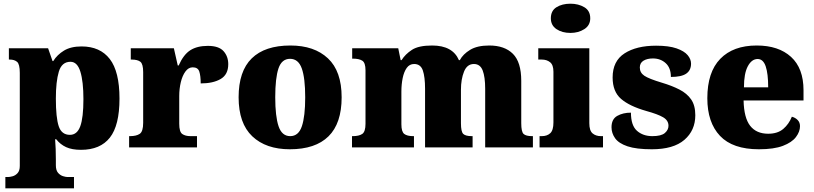

<svg xmlns="http://www.w3.org/2000/svg" viewBox="-20 -797 4401 1038"><path d="M9 221V160H24Q33 160 48 156Q63 152 75 139Q87 126 87 100V-403Q87 -450 72.5 -462.5Q58 -475 33 -475H28V-536H240L264 -467H268Q289 -501 326 -523.5Q363 -546 421 -546Q521 -546 573.5 -478Q626 -410 626 -264Q626 -119 574 -53Q522 13 418 13Q369 13 337.5 -1.5Q306 -16 284 -44H278Q280 -19 281 8.5Q282 36 282 66V96Q282 124 294 137.5Q306 151 321 155.5Q336 160 344 160H380V221ZM358 -68Q397 -68 414 -114.5Q431 -161 431 -261Q431 -356 414.5 -409.5Q398 -463 361 -463Q314 -463 298 -409.5Q282 -356 282 -264Q282 -161 297.5 -114.5Q313 -68 358 -68Z M678 0V-61H683Q717 -61 735.5 -73.5Q754 -86 754 -133V-407Q754 -451 739 -463Q724 -475 691 -475H687V-536H920L941 -443H946Q972 -502 1009 -525.5Q1046 -549 1104 -549Q1163 -549 1188.5 -520.5Q1214 -492 1214 -450Q1214 -394 1173 -370Q1132 -346 1065 -346Q1065 -387 1057.5 -410Q1050 -433 1022 -433Q999 -433 982.5 -410.5Q966 -388 957.5 -352.5Q949 -317 949 -278V-128Q949 -84 965.5 -72.5Q982 -61 1010 -61H1045V0Z M1547 10Q1418 10 1344 -60Q1270 -130 1270 -271Q1270 -412 1341 -481.5Q1412 -551 1550 -551Q1679 -551 1753 -481.5Q1827 -412 1827 -271Q1827 -130 1756 -60Q1685 10 1547 10ZM1549 -61Q1594 -61 1612 -114.5Q1630 -168 1630 -271Q1630 -375 1611.5 -427Q1593 -479 1548 -479Q1503 -479 1485.5 -427Q1468 -375 1468 -271Q1468 -168 1486 -114.5Q1504 -61 1549 -61Z M1883 0V-61H1887Q1921 -61 1938.5 -73Q1956 -85 1956 -128V-417Q1956 -458 1938.5 -469Q1921 -480 1888 -480H1884V-536H2133L2146 -472H2151Q2171 -504 2207 -527.5Q2243 -551 2316 -551Q2427 -551 2461 -472H2466Q2483 -504 2521.5 -527.5Q2560 -551 2625 -551Q2708 -551 2753 -506Q2798 -461 2798 -360V-131Q2798 -85 2810.5 -73Q2823 -61 2857 -61H2861V0H2603V-317Q2603 -381 2589.5 -416Q2576 -451 2542 -451Q2505 -451 2488.5 -409.5Q2472 -368 2472 -312V-131Q2472 -85 2484.5 -73Q2497 -61 2531 -61H2535V0H2278V-317Q2278 -381 2266 -416Q2254 -451 2219 -451Q2194 -451 2179 -430Q2164 -409 2157 -375Q2150 -341 2150 -301V-125Q2150 -85 2165.5 -73Q2181 -61 2214 -61H2218V0Z M3064 -619Q3019 -619 2988.5 -639.5Q2958 -660 2958 -698Q2958 -739 2988.5 -758Q3019 -777 3064 -777Q3107 -777 3139 -758Q3171 -739 3171 -698Q3171 -660 3139 -639.5Q3107 -619 3064 -619ZM2897 0V-61H2909Q2938 -61 2955 -77Q2972 -93 2972 -135V-409Q2972 -446 2954 -460.5Q2936 -475 2909 -475H2890V-536H3166V-131Q3166 -91 3183.5 -76Q3201 -61 3229 -61H3240V0Z M3504 10Q3420 10 3372.5 -6Q3325 -22 3305.5 -49.5Q3286 -77 3286 -109Q3286 -153 3317 -170.5Q3348 -188 3391 -188Q3391 -119 3423.5 -90Q3456 -61 3507 -61Q3555 -61 3574.5 -78Q3594 -95 3594 -117Q3594 -146 3565 -163Q3536 -180 3474 -197Q3383 -223 3337.5 -262.5Q3292 -302 3292 -378Q3292 -467 3356.5 -508.5Q3421 -550 3527 -550Q3596 -550 3637.5 -535.5Q3679 -521 3697.5 -499Q3716 -477 3716 -453Q3716 -417 3690 -399Q3664 -381 3607 -381Q3607 -430 3579 -455.5Q3551 -481 3510 -481Q3479 -481 3459 -469Q3439 -457 3439 -432Q3439 -404 3463.5 -387.5Q3488 -371 3558 -350Q3612 -334 3653 -313Q3694 -292 3716.5 -259.5Q3739 -227 3739 -174Q3739 -92 3680 -41Q3621 10 3504 10Z M4083 10Q3941 10 3872.5 -62.5Q3804 -135 3804 -266Q3804 -407 3874 -479Q3944 -551 4071 -551Q4189 -551 4256.5 -489.5Q4324 -428 4324 -309V-254H4000Q4002 -160 4035.5 -117Q4069 -74 4133 -74Q4184 -74 4214.5 -100Q4245 -126 4261 -166Q4280 -161 4292.5 -148Q4305 -135 4305 -115Q4305 -85 4283 -56Q4261 -27 4212.5 -8.5Q4164 10 4083 10ZM4133 -325Q4133 -399 4119.5 -438.5Q4106 -478 4076 -478Q4044 -478 4023 -439Q4002 -400 4002 -325Z"/></svg>

Font: Noto Serif Tamil Black
Style: Italic
Weight: 900
Italic angle: -12°
Designer: Indian Type Foundry, Tom Grace, and the Monotype Design Team
Foundry: Monotype Imaging Inc.
Version: Version 2.003; ttfautohint (v1.8.4.7-5d5b)